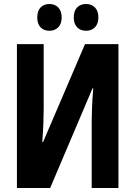

<svg xmlns="http://www.w3.org/2000/svg" viewBox="-20 -933 671 953"><path d="M64 -713.9H196.8V-391.1Q196.8 -360.4 195.3 -320.8Q193.8 -281.2 189.9 -228H193.8L401.9 -713.9H567.9V0H435.1V-328.1Q435.1 -358.9 436.8 -400.6Q438.5 -442.4 442.9 -494.1H439L229 0H64ZM165 -846.2Q165 -879.4 181.6 -896.2Q198.2 -913.1 225.1 -913.1Q252.9 -913.1 269.5 -895.5Q286.1 -877.9 286.1 -846.2Q286.1 -815.4 269.5 -797.9Q252.9 -780.3 225.1 -780.3Q198.2 -780.3 181.6 -797.1Q165 -814 165 -846.2ZM346.2 -846.2Q346.2 -879.4 362.8 -896.2Q379.4 -913.1 407.2 -913.1Q435.1 -913.1 451.7 -895.5Q468.3 -877.9 468.3 -846.2Q468.3 -815.4 451.7 -797.9Q435.1 -780.3 407.2 -780.3Q379.4 -780.3 362.8 -797.6Q346.2 -814.9 346.2 -846.2Z"/></svg>

Font: Open Sans Condensed
Style: Bold
Weight: 700
Width: 3
Designer: Monotype Design Team
Foundry: Monotype Imaging Inc.
Version: Version 3.003; ttfautohint (v1.8.4)